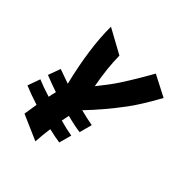

<svg xmlns="http://www.w3.org/2000/svg" viewBox="-169 -827 992 1014"><g transform="rotate(30 327.0 -320.0)"><path d="M291 -16Q258 -30 215 -53Q196 -8 179 42L56 -56L88 -128Q32 -164 -5 -193L38 -255Q71 -229 122 -197Q130 -214 143 -237Q95 -269 61 -295L104 -356L175 -307Q180 -530 222 -682L337 -572Q314 -484 305 -367Q371 -415 409 -449Q475 -508 551 -586L651 -495Q561 -402 508 -361Q412 -285 311 -224Q357 -198 394 -181L357 -117Q319 -132 265 -163L245 -123Q288 -97 328 -79Z"/></g></svg>

Font: Vampiro One
Style: Regular
Weight: 400
Designer: Riccardo De Franceschi
Foundry: Sorkin Type Co.
Version: Version 1.002